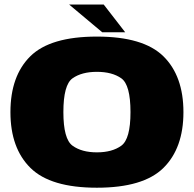

<svg xmlns="http://www.w3.org/2000/svg" viewBox="-20 -848 884 874"><path d="M421 6.5Q632.5 6.5 723.8 -83.5Q815 -173.5 815 -337.5Q815 -502 723.8 -591.8Q632.5 -681.5 421 -681.5Q209 -681.5 118.2 -592Q27.5 -502.5 27.5 -337.5Q27.5 -173.5 118.8 -83.5Q210 6.5 421 6.5ZM421 -154.5Q352 -154.5 310.2 -184.8Q268.5 -215 268.5 -337.5Q268.5 -462 310.2 -491.5Q352 -521 421 -521Q490.5 -521 532.2 -491.5Q574 -462 574 -337.5Q574 -215 532.2 -184.8Q490.5 -154.5 421 -154.5ZM445.5 -701H550L452 -827.5H294.5Z"/></svg>

Font: Anybody SemiExpanded Black
Style: Regular
Weight: 900
Width: 6
Version: Version 1.113;gftools[0.9.25]